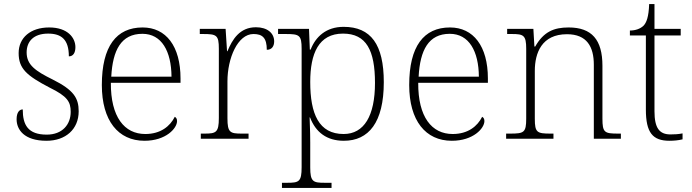

<svg xmlns="http://www.w3.org/2000/svg" viewBox="-20 -677 3377 937"><path d="M207 10C300 10 364 -46 364 -134C364 -199 339 -238 237 -289C154 -330 110 -360 110 -421C110 -474 143 -513 215 -513C280 -513 316 -484 316 -402C337 -402 348 -419 348 -447C348 -492 311 -543 220 -543C129 -543 71 -493 71 -418C71 -342 110 -308 223 -249C309 -207 325 -180 325 -131C325 -70 285 -20 208 -20C116 -20 91 -68 91 -143C75 -143 61 -129 61 -95C61 -45 97 10 207 10Z M685 10C790 10 844 -51 844 -86C844 -97 840 -103 833 -107C810 -61 764 -23 689 -23C587 -23 520 -106 521 -273H861V-294C861 -452 790 -543 676 -543C548 -543 477 -451 477 -262C477 -88 557 10 685 10ZM817 -303H523C530 -432 571 -512 675 -512C769 -512 816 -427 817 -303Z M960 0H1193V-25H1160C1103 -25 1090 -30 1090 -100V-280C1090 -393 1140 -511 1217 -511C1261 -511 1282 -492 1282 -434C1307 -434 1318 -452 1318 -475C1318 -515 1285 -544 1229 -544C1150 -544 1114 -485 1090 -427H1088L1081 -536H955V-511H970C1037 -511 1048 -506 1048 -439V-101C1048 -30 1034 -25 978 -25H960Z M1356 240H1598V215H1564C1508 215 1494 210 1494 140V18C1494 -45 1491 -83 1491 -104H1493C1521 -31 1575 10 1658 10C1779 10 1853 -79 1853 -276C1853 -460 1790 -546 1657 -546C1571 -546 1520 -497 1496 -435H1492L1488 -536H1337V-511H1374C1441 -511 1452 -506 1452 -439V139C1452 210 1439 215 1382 215H1356ZM1657 -23C1536 -23 1494 -121 1494 -277C1494 -416 1535 -513 1654 -513C1768 -513 1810 -431 1810 -272C1810 -112 1757 -23 1657 -23Z M2185 10C2290 10 2344 -51 2344 -86C2344 -97 2340 -103 2333 -107C2310 -61 2264 -23 2189 -23C2087 -23 2020 -106 2021 -273H2361V-294C2361 -452 2290 -543 2176 -543C2048 -543 1977 -451 1977 -262C1977 -88 2057 10 2185 10ZM2317 -303H2023C2030 -432 2071 -512 2175 -512C2269 -512 2316 -427 2317 -303Z M2450 0H2681V-25H2667C2601 -25 2590 -30 2590 -97V-331C2590 -419 2624 -510 2747 -510C2844 -510 2878 -449 2878 -361V0H3010V-25H2997C2930 -25 2920 -30 2920 -98V-356C2920 -483 2868 -543 2755 -543C2683 -543 2633 -522 2592 -450H2588L2583 -536H2455V-511H2478C2535 -511 2548 -505 2548 -439V-98C2548 -30 2537 -25 2470 -25H2450Z M3247 10C3268 10 3291 8 3311 3V-26C3290 -22 3274 -21 3252 -21C3198 -21 3174 -52 3174 -134V-504H3302V-536H3174V-657H3148C3146 -595 3135 -566 3120 -551C3105 -537 3082 -528 3054 -528V-504H3132V-142C3132 -30 3165 10 3247 10Z"/></svg>

Font: Noto Serif Gurmukhi ExtraLight
Style: Regular
Weight: 200
Designer: Vaibhav Singh and the Monotype Design Team
Foundry: Monotype Imaging Inc.
Version: Version 2.004